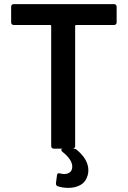

<svg xmlns="http://www.w3.org/2000/svg" viewBox="-20 -720 619 930"><path d="M533 -700Q538 -700 541.5 -696.5Q545 -693 545 -688V-611Q545 -606 541.5 -602.5Q538 -599 533 -599H349Q344 -599 344 -594V-12Q344 -7 340.5 -3.5Q337 0 332 0H240Q235 0 231.5 -3.5Q228 -7 228 -12V-594Q228 -599 223 -599H46Q41 -599 37.5 -602.5Q34 -606 34 -611V-688Q34 -693 37.5 -696.5Q41 -700 46 -700ZM259 182Q251 178 251 169Q251 168 251 167L256 129Q257 119 266 119Q268 119 271 120Q282 123 291 123Q308 123 319 114Q330 105 330 87Q330 53 282 15Q277 11 277 6Q277 0 287 0H336Q345 0 351 5Q408 52 408 105Q408 116 405 128Q396 161 370.5 175.5Q345 190 312 190Q283 190 259 182Z"/></svg>

Font: LinhAnh SemBd
Style: Regular
Weight: 600
Monospace: yes
Designer: Jeremy Tribby
Foundry: Tribby Type
Version: Version 1.408